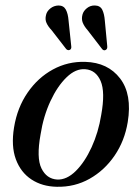

<svg xmlns="http://www.w3.org/2000/svg" viewBox="-20 -688 524 717"><path d="M298.5 -457Q383 -454.5 428.5 -395Q474 -335.5 457 -232Q445.5 -162 408 -107Q370.5 -52 314.8 -20.5Q259 11 192 9.5Q137.5 8.5 97.5 -17.8Q57.5 -44 39.2 -93.2Q21 -142.5 32.5 -212.5Q44.5 -286 83 -342Q121.5 -398 177.5 -428.5Q233.5 -459 298.5 -457ZM193.5 -17.5Q229 -16 262.8 -49.2Q296.5 -82.5 322 -138Q347.5 -193.5 358 -259Q373.5 -344.5 355.8 -385.5Q338 -426.5 298.5 -429.5Q263 -432.5 228.8 -399.5Q194.5 -366.5 168.2 -310Q142 -253.5 131.5 -186Q115.5 -98.5 134.8 -59.2Q154 -20 193.5 -17.5ZM371.5 -610.5 380.5 -515.5Q381.5 -505.5 375.5 -502Q368.5 -497.5 362 -504L307 -575.5Q295 -589 289.2 -602.8Q283.5 -616.5 288 -633.5Q291.5 -647 304.5 -657.5Q317.5 -668 334.5 -667.5Q354 -667 361.8 -651.8Q369.5 -636.5 371.5 -610.5ZM236 -611.5 246 -516Q247.5 -506.5 242 -502.5Q234.5 -498 227.5 -504.5L172.5 -575.5Q160 -588.5 153.8 -602Q147.5 -615.5 152 -632.5Q155 -646 168 -656.5Q181 -667 198.5 -667.5Q217.5 -667.5 225.8 -652.2Q234 -637 236 -611.5Z"/></svg>

Font: Fraunces 72pt S000
Style: Italic
Weight: 400
Italic angle: -16°
Version: Version 1.000; ttfautohint (v1.8.3)